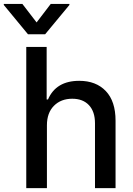

<svg xmlns="http://www.w3.org/2000/svg" viewBox="-64 -969 686 989"><path d="M51.3 -948.7 124.5 -853.5 197.3 -948.7H293.5V-943.4L168.5 -792.5H80.1L-44.4 -943.4V-948.7ZM177.7 -323.7V0H71.3V-727.1H176.3V-456.5H183.1Q224.6 -552.7 344.2 -552.7Q430.7 -552.7 481 -500Q531.2 -447.3 531.2 -347.2V0H425.3V-334Q425.3 -394 394.3 -427.2Q363.3 -460.4 308.1 -460.4Q250 -460.4 213.9 -424.1Q177.7 -387.7 177.7 -323.7Z"/></svg>

Font: Interop Med
Style: Regular
Weight: 500
Designer: Rasmus Andersson, Google, Jang Haemin
Foundry: jhaemin
Version: Version 1.007